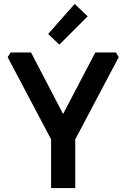

<svg xmlns="http://www.w3.org/2000/svg" viewBox="-20 -957 643 977"><path d="M19 -666 34 -690H138L301 -377L465 -690H570L584 -666L363 -248V0H240V-248ZM225 -784 360 -937 426 -874 282 -730Z"/></svg>

Font: Oxanium ExtraLight SemiBold
Style: Regular
Weight: 600
Version: Version 2.000